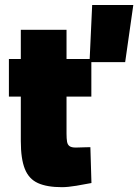

<svg xmlns="http://www.w3.org/2000/svg" viewBox="-20 -740 556 772"><path d="M340 -490.3 350.6 -719.9H516L483.3 -490.3ZM229.1 12.6Q169.1 12.6 132.7 -3.8Q96.2 -20.2 80 -60.6Q63.7 -101 63.7 -172.5V-351.7H15.8V-502.8H63.7V-620.2H247.5V-502.8H347.3V-351.7H247.5V-202.6Q247.5 -182.6 249.6 -170.4Q251.6 -158.3 259.5 -152.5Q267.4 -146.7 284.6 -146.7Q290.1 -146.7 301.9 -147.2Q313.7 -147.7 325.8 -147.9Q337.8 -148.2 343.4 -148.2L347.7 -4.1Q322.4 1 287.4 6.8Q252.5 12.6 229.1 12.6Z"/></svg>

Font: Titillium Web SemiBold
Style: Regular
Weight: 600
Designer: Mohamed Gaber, Accademia di Belle Arti di Urbino
Foundry: Kief Type Foundry, Accademia di Belle Arti di Urbino
Version: Version 3.000; ttfautohint (v1.8.4)